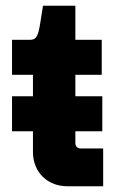

<svg xmlns="http://www.w3.org/2000/svg" viewBox="-20 -650 412 670"><path d="M215 0H340V-132H261C251 -132 243 -139 243 -151V-192H337V-314H243V-389H335V-511H243V-630H130L121 -573C113 -519 105 -511 83 -511H22V-389H95V-314H22V-192H95V-119C95 -49 146 0 215 0Z"/></svg>

Font: Finlandica
Style: Bold
Weight: 700
Designer: Niklas Ekholm, Juho Hiilivirta, Jaakko Suomalainen
Foundry: Helsinki Type Studio
Version: Version 2.000;Glyphs 3.2 (3202)